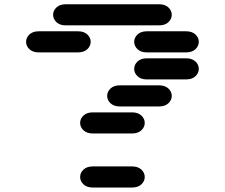

<svg xmlns="http://www.w3.org/2000/svg" viewBox="-20 -881 1040 888"><path d="M409.2 -13.7H590.8Q618.2 -13.7 633.8 -28.3Q649.4 -43 649.4 -62.5Q649.4 -82 633.8 -96.7Q618.2 -111.3 590.8 -111.3H409.2Q381.8 -111.3 366.2 -96.7Q350.6 -82 350.6 -62.5Q350.6 -43 366.2 -28.3Q381.8 -13.7 409.2 -13.7ZM409.2 -263.7H590.8Q618.2 -263.7 633.8 -278.3Q649.4 -293 649.4 -312.5Q649.4 -332 633.8 -346.7Q618.2 -361.3 590.8 -361.3H409.2Q381.8 -361.3 366.2 -346.7Q350.6 -332 350.6 -312.5Q350.6 -293 366.2 -278.3Q381.8 -263.7 409.2 -263.7ZM534.2 -388.7H715.8Q743.2 -388.7 758.8 -403.3Q774.4 -418 774.4 -437.5Q774.4 -457 758.8 -471.7Q743.2 -486.3 715.8 -486.3H534.2Q506.8 -486.3 491.2 -471.7Q475.6 -457 475.6 -437.5Q475.6 -418 491.2 -403.3Q506.8 -388.7 534.2 -388.7ZM659.2 -513.7H840.8Q868.2 -513.7 883.8 -528.3Q899.4 -543 899.4 -562.5Q899.4 -582 883.8 -596.7Q868.2 -611.3 840.8 -611.3H659.2Q631.8 -611.3 616.2 -596.7Q600.6 -582 600.6 -562.5Q600.6 -543 616.2 -528.3Q631.8 -513.7 659.2 -513.7ZM159.2 -638.7H340.8Q368.2 -638.7 383.8 -653.3Q399.4 -668 399.4 -687.5Q399.4 -707 383.8 -721.7Q368.2 -736.3 340.8 -736.3H159.2Q131.8 -736.3 116.2 -721.7Q100.6 -707 100.6 -687.5Q100.6 -668 116.2 -653.3Q131.8 -638.7 159.2 -638.7ZM659.2 -638.7H840.8Q868.2 -638.7 883.8 -653.3Q899.4 -668 899.4 -687.5Q899.4 -707 883.8 -721.7Q868.2 -736.3 840.8 -736.3H659.2Q631.8 -736.3 616.2 -721.7Q600.6 -707 600.6 -687.5Q600.6 -668 616.2 -653.3Q631.8 -638.7 659.2 -638.7ZM284.2 -763.7H715.8Q743.2 -763.7 758.8 -778.3Q774.4 -793 774.4 -812.5Q774.4 -832 758.8 -846.7Q743.2 -861.3 715.8 -861.3H284.2Q256.8 -861.3 241.2 -846.7Q225.6 -832 225.6 -812.5Q225.6 -793 241.2 -778.3Q256.8 -763.7 284.2 -763.7Z"/></svg>

Font: Sixtyfour
Style: Regular
Weight: 400
Designer: Jens Kutilek
Foundry: Jens Kutilek
Version: Version 2.001